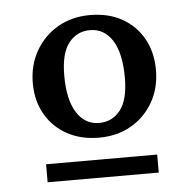

<svg xmlns="http://www.w3.org/2000/svg" viewBox="-40 -726 533 531"><g transform="rotate(-5 226.0 -460.0)"><path d="M71.5 -234.5V-284.5H380V-234.5ZM228 -385.5Q264 -385.5 286.8 -414Q309.5 -442.5 309.5 -504.5Q309.5 -572 286.8 -607.8Q264 -643.5 224.5 -643.5Q188.5 -643.5 165.8 -615Q143 -586.5 143 -524Q143 -457.5 165.8 -421.5Q188.5 -385.5 228 -385.5ZM224.5 -345Q174 -345 135.8 -366Q97.5 -387 76 -424.5Q54.5 -462 54.5 -510.5Q54.5 -561 77.2 -600.5Q100 -640 139 -662.5Q178 -685 228 -685Q279 -685 316.8 -664Q354.5 -643 375.8 -605.2Q397 -567.5 397 -518Q397 -467.5 374.5 -428.5Q352 -389.5 313.2 -367.2Q274.5 -345 224.5 -345Z"/></g></svg>

Font: Newsreader 24pt Medium
Style: Regular
Weight: 500
Designer: Hugues Gentile
Foundry: Production Type
Version: Version 1.003